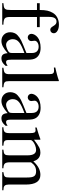

<svg xmlns="http://www.w3.org/2000/svg" viewBox="864 -1666 812 2580"><g transform="rotate(90 1270.0 -376.0)"><path d="M344.7 -466.8H208V-115.2Q208 -84 211.4 -64.9Q214.8 -45.9 225.6 -35.6Q236.3 -25.4 256.8 -21Q277.3 -16.6 311.5 -15.6V0H22.5V-15.6Q52.7 -17.6 70.8 -22Q88.9 -26.4 98.6 -37.1Q108.4 -47.9 111.3 -66.4Q114.3 -85 114.3 -115.2V-466.8H23.4V-503.9H114.3Q114.3 -537.1 116.7 -562Q119.1 -586.9 123.5 -606.9Q127.9 -627 135.3 -644.5Q142.6 -662.1 153.3 -680.7Q174.8 -717.8 216.3 -739.7Q257.8 -761.7 310.5 -761.7Q361.3 -761.7 394 -742.2Q426.8 -722.7 426.8 -692.4Q426.8 -672.9 413.6 -659.2Q400.4 -645.5 379.9 -645.5Q366.2 -645.5 354.5 -654.8Q342.8 -664.1 330.1 -686.5Q315.4 -710.9 302.2 -720.2Q289.1 -729.5 270.5 -729.5Q207 -729.5 207 -630.9V-503.9H344.7Z M782.2 -117.2Q782.2 -80.1 789.1 -65.9Q795.9 -51.8 815.4 -51.8Q837.9 -51.8 864.3 -72.3V-43.9Q835.9 -12.7 814.5 -1Q793 10.7 764.6 10.7Q730.5 10.7 714.4 -8.3Q698.2 -27.3 694.3 -72.3Q643.6 -28.3 605.5 -8.8Q567.4 10.7 531.2 10.7Q478.5 10.7 445.8 -22.5Q413.1 -55.7 413.1 -108.4Q413.1 -134.8 423.3 -161.6Q433.6 -188.5 453.1 -205.1Q470.7 -220.7 485.8 -231.9Q501 -243.2 525.4 -255.4Q549.8 -267.6 588.9 -283.2Q627.9 -298.8 692.4 -325.2V-396.5Q692.4 -442.4 670.4 -465.8Q648.4 -489.3 607.4 -489.3Q573.2 -489.3 550.3 -473.1Q527.3 -457 527.3 -434.6Q527.3 -425.8 529.8 -412.1Q532.2 -398.4 532.2 -389.6Q532.2 -370.1 517.1 -356.4Q502 -342.8 482.4 -342.8Q462.9 -342.8 448.7 -356.9Q434.6 -371.1 434.6 -390.6Q434.6 -412.1 446.8 -434.6Q459 -457 480.5 -474.6Q502.9 -494.1 540.5 -504.9Q578.1 -515.6 622.1 -515.6Q672.9 -515.6 707.5 -498.5Q742.2 -481.4 760.7 -451.2Q772.5 -431.6 777.3 -405.8Q782.2 -379.9 782.2 -335.9ZM692.4 -297.9Q641.6 -279.3 606 -262.2Q570.3 -245.1 548.3 -227.1Q526.4 -209 516.6 -188.5Q506.8 -168 506.8 -143.6V-138.7Q506.8 -121.1 512.7 -105Q518.6 -88.9 528.8 -77.1Q539.1 -65.4 552.7 -58.6Q566.4 -51.8 581.1 -51.8Q598.6 -51.8 620.6 -59.1Q642.6 -66.4 662.1 -77.1Q681.6 -87.9 687 -99.6Q692.4 -111.3 692.4 -136.7Z M887.7 -712.9Q917 -719.7 939.9 -725.1Q962.9 -730.5 983.9 -736.3Q1004.9 -742.2 1024.4 -748Q1043.9 -753.9 1065.4 -761.7L1070.3 -758.8V-93.8Q1070.3 -70.3 1073.2 -56.2Q1076.2 -42 1085 -33.7Q1093.8 -25.4 1109.9 -21.5Q1126 -17.6 1152.3 -15.6V0H890.6V-15.6Q917 -18.6 933.6 -22.9Q950.2 -27.3 960 -36.6Q969.7 -45.9 973.1 -60.5Q976.6 -75.2 976.6 -97.7V-628.9Q976.6 -668 966.3 -682.1Q956.1 -696.3 929.7 -696.3Q921.9 -696.3 912.6 -695.8Q903.3 -695.3 894.5 -694.3H887.7Z M1587.9 -117.2Q1587.9 -80.1 1594.7 -65.9Q1601.6 -51.8 1621.1 -51.8Q1643.6 -51.8 1669.9 -72.3V-43.9Q1641.6 -12.7 1620.1 -1Q1598.6 10.7 1570.3 10.7Q1536.1 10.7 1520 -8.3Q1503.9 -27.3 1500 -72.3Q1449.2 -28.3 1411.1 -8.8Q1373 10.7 1336.9 10.7Q1284.2 10.7 1251.5 -22.5Q1218.8 -55.7 1218.8 -108.4Q1218.8 -134.8 1229 -161.6Q1239.3 -188.5 1258.8 -205.1Q1276.4 -220.7 1291.5 -231.9Q1306.6 -243.2 1331.1 -255.4Q1355.5 -267.6 1394.5 -283.2Q1433.6 -298.8 1498 -325.2V-396.5Q1498 -442.4 1476.1 -465.8Q1454.1 -489.3 1413.1 -489.3Q1378.9 -489.3 1356 -473.1Q1333 -457 1333 -434.6Q1333 -425.8 1335.4 -412.1Q1337.9 -398.4 1337.9 -389.6Q1337.9 -370.1 1322.8 -356.4Q1307.6 -342.8 1288.1 -342.8Q1268.6 -342.8 1254.4 -356.9Q1240.2 -371.1 1240.2 -390.6Q1240.2 -412.1 1252.4 -434.6Q1264.6 -457 1286.1 -474.6Q1308.6 -494.1 1346.2 -504.9Q1383.8 -515.6 1427.7 -515.6Q1478.5 -515.6 1513.2 -498.5Q1547.9 -481.4 1566.4 -451.2Q1578.1 -431.6 1583 -405.8Q1587.9 -379.9 1587.9 -335.9ZM1498 -297.9Q1447.3 -279.3 1411.6 -262.2Q1376 -245.1 1354 -227.1Q1332 -209 1322.3 -188.5Q1312.5 -168 1312.5 -143.6V-138.7Q1312.5 -121.1 1318.4 -105Q1324.2 -88.9 1334.5 -77.1Q1344.7 -65.4 1358.4 -58.6Q1372.1 -51.8 1386.7 -51.8Q1404.3 -51.8 1426.3 -59.1Q1448.2 -66.4 1467.8 -77.1Q1487.3 -87.9 1492.7 -99.6Q1498 -111.3 1498 -136.7Z M1693.4 -462.9Q1716.8 -468.8 1735.8 -474.6Q1754.9 -480.5 1773.4 -486.3Q1792 -492.2 1810.1 -498.5Q1828.1 -504.9 1849.6 -512.7L1857.4 -510.7V-426.8Q1892.6 -453.1 1917 -470.2Q1941.4 -487.3 1960.4 -496.6Q1979.5 -505.9 1995.1 -509.3Q2010.7 -512.7 2029.3 -512.7Q2120.1 -512.7 2147.5 -418Q2194.3 -467.8 2237.8 -490.2Q2281.2 -512.7 2330.1 -512.7Q2460 -512.7 2460 -315.4V-85Q2460 -21.5 2508.8 -18.6L2537.1 -15.6V0H2293V-15.6Q2317.4 -18.6 2331.5 -22.9Q2345.7 -27.3 2353 -35.6Q2360.4 -43.9 2362.8 -58.6Q2365.2 -73.2 2365.2 -97.7V-332Q2365.2 -367.2 2361.3 -390.6Q2357.4 -414.1 2347.7 -428.2Q2337.9 -442.4 2321.8 -448.7Q2305.7 -455.1 2282.2 -455.1Q2243.2 -455.1 2214.8 -439Q2186.5 -422.9 2161.1 -386.7V-105.5Q2161.1 -80.1 2164.6 -63Q2168 -45.9 2177.2 -35.6Q2186.5 -25.4 2202.1 -21Q2217.8 -16.6 2241.2 -15.6V0H1991.2V-15.6Q2014.6 -17.6 2029.8 -21.5Q2044.9 -25.4 2053.2 -34.2Q2061.5 -43 2064.5 -57.6Q2067.4 -72.3 2067.4 -95.7V-337.9Q2067.4 -455.1 1995.1 -455.1Q1963.9 -455.1 1930.2 -441.4Q1896.5 -427.7 1877 -408.2Q1862.3 -391.6 1862.3 -388.7V-74.2Q1862.3 -41 1877.4 -29.3Q1892.6 -17.6 1937.5 -15.6V0H1690.4V-15.6Q1713.9 -16.6 1729 -20.5Q1744.1 -24.4 1752.9 -33.2Q1761.7 -42 1765.1 -57.1Q1768.6 -72.3 1768.6 -94.7V-377Q1768.6 -418 1760.3 -433.1Q1752 -448.2 1729.5 -448.2Q1719.7 -448.2 1712.4 -446.8Q1705.1 -445.3 1693.4 -443.4Z"/></g></svg>

Font: Jomolhari
Style: Regular
Weight: 400
Designer: Christopher J. Fynn
Foundry: Christopher  J.  Fynn (Karma Drubgy¸ Tenzin).
Version: Version 1.000